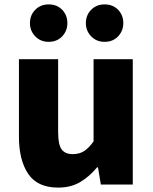

<svg xmlns="http://www.w3.org/2000/svg" viewBox="-20 -838 694 872"><path d="M244 14Q150 14 108 -48.5Q66 -111 66 -217V-569H244V-239Q244 -181 260 -159.5Q276 -138 310 -138Q340 -138 361.5 -151.5Q383 -165 405 -196V-569H583V0H438L425 -78H421Q386 -36 344 -11Q302 14 244 14ZM201 -648Q164 -648 140 -673Q116 -698 116 -733Q116 -769 140 -793.5Q164 -818 201 -818Q239 -818 262.5 -793.5Q286 -769 286 -733Q286 -698 262.5 -673Q239 -648 201 -648ZM455 -648Q418 -648 394 -673Q370 -698 370 -733Q370 -769 394 -793.5Q418 -818 455 -818Q493 -818 516.5 -793.5Q540 -769 540 -733Q540 -698 516.5 -673Q493 -648 455 -648Z"/></svg>

Font: Noto Sans TC Thin Black
Style: Regular
Weight: 900
Version: Version 2.004-H2;hotconv 1.0.118;makeotfexe 2.5.65603